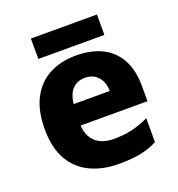

<svg xmlns="http://www.w3.org/2000/svg" viewBox="-131 -820 869 937"><g transform="rotate(-20 303.5 -351.0)"><path d="M310 -559Q389 -559 445.5 -531Q502 -503 532.5 -447Q563 -391 563 -309V-230H216Q218 -177 251.5 -145Q285 -113 348 -113Q400 -113 442 -123Q484 -133 529 -154V-30Q489 -9 443 0.5Q397 10 329 10Q246 10 182 -20Q118 -50 81.5 -112.5Q45 -175 45 -271Q45 -369 78.5 -432.5Q112 -496 171.5 -527.5Q231 -559 310 -559ZM315 -442Q275 -442 250 -416.5Q225 -391 220 -340H407Q407 -369 396.5 -391.5Q386 -414 365.5 -428Q345 -442 315 -442ZM476 -712V-606H133V-712Z"/></g></svg>

Font: Noto Sans Khmer ExtraBold
Style: Regular
Weight: 800
Version: Version 2.003